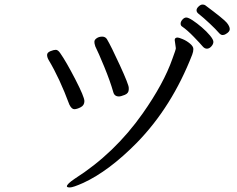

<svg xmlns="http://www.w3.org/2000/svg" viewBox="-20 -812 1040 844"><path d="M285 -352Q242 -468 194 -548Q187 -560 187 -570.5Q187 -581 201.5 -587Q216 -593 225.5 -593Q235 -593 245 -578Q271 -541 311 -463.5Q351 -386 351 -367.5Q351 -349 334.5 -340.5Q318 -332 306.5 -332Q295 -332 285 -352ZM748 -636Q748 -647 761 -647Q766 -647 783 -640Q800 -633 815 -620.5Q830 -608 830 -596.5Q830 -585 825 -572Q736 -343 582 -185Q459 -60 346 -8Q301 12 287.5 12Q274 12 274 7Q274 -3 308 -26Q484 -138 607 -313Q700 -445 738 -554Q753 -594 753 -600ZM399 -608Q398 -613 396.5 -617Q395 -621 395 -629Q395 -637 405 -644Q415 -651 429 -651Q443 -651 450 -640Q468 -610 507 -525Q546 -440 546 -426V-419Q546 -402 528.5 -395Q511 -388 503 -388Q483 -388 478 -407Q464 -456 438.5 -518Q413 -580 399 -608ZM781 -695Q774 -699 774 -708Q774 -717 782 -726Q790 -735 799 -735Q808 -735 827 -722.5Q846 -710 867 -692Q888 -674 903 -656Q918 -638 918 -628Q918 -618 909 -608Q900 -598 889.5 -598Q879 -598 870 -609Q861 -620 832 -650Q803 -680 781 -695ZM972 -662Q966 -658 958 -658Q950 -658 940 -670Q930 -682 902.5 -708Q875 -734 851 -753Q844 -759 844 -767Q844 -775 853 -783.5Q862 -792 870 -792Q878 -792 882 -789Q964 -728 977 -712Q990 -696 990 -684Q990 -672 972 -662Z"/></svg>

Font: LXGW WenKai Lite
Style: Regular
Weight: 400
Designer: LXGW / Fontworks Inc.
Foundry: LXGW / Fontworks Inc.
Version: Version 1.511; March 25, 2025